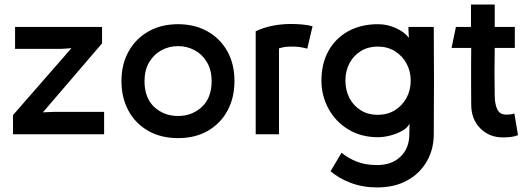

<svg xmlns="http://www.w3.org/2000/svg" viewBox="-20 -588 2329 841"><path d="M37 0V-84L293 -377L250 -374H46V-470H427V-398L168 -96L216 -98H436V0Z M760 17Q685 17 629 -15Q573 -47 542.5 -103.5Q512 -160 512 -233Q512 -307 543.5 -363Q575 -419 630.5 -450.5Q686 -482 760 -482Q833 -482 889 -450.5Q945 -419 976 -363Q1007 -307 1007 -233Q1007 -160 976.5 -103.5Q946 -47 890.5 -15Q835 17 760 17ZM760 -386Q721 -386 687.5 -368Q654 -350 633.5 -315.5Q613 -281 613 -233Q613 -159 655.5 -119.5Q698 -80 760 -80Q821 -80 864 -119.5Q907 -159 907 -233Q907 -281 886.5 -315.5Q866 -350 832.5 -368Q799 -386 760 -386Z M1349 -473 1326 -375Q1307 -380 1291.5 -382Q1276 -384 1260 -384Q1244 -384 1230 -382.5Q1216 -381 1202 -376V0H1100V-451Q1133 -467 1172.5 -475Q1212 -483 1255 -483Q1275 -483 1301.5 -481Q1328 -479 1349 -473Z M1388 -235Q1388 -309 1418.5 -364.5Q1449 -420 1505 -451Q1561 -482 1636 -482Q1677 -482 1715 -464.5Q1753 -447 1771 -422L1769 -460V-470H1880Q1880 -396 1880.5 -340.5Q1881 -285 1881 -235Q1881 -185 1880.5 -129.5Q1880 -74 1880 0Q1880 66 1849.5 119Q1819 172 1763.5 202.5Q1708 233 1632 233Q1568 233 1515 212.5Q1462 192 1428 162L1476 81Q1505 105 1543 120Q1581 135 1632 135Q1697 135 1735 97.5Q1773 60 1773 0V-8L1774 -46Q1764 -27 1740 -14Q1716 -1 1688 6Q1660 13 1636 13Q1561 13 1505 -21.5Q1449 -56 1418.5 -112.5Q1388 -169 1388 -235ZM1634 -85Q1677 -85 1709.5 -105Q1742 -125 1760.5 -159Q1779 -193 1779 -235Q1779 -276 1760.5 -310Q1742 -344 1709.5 -364Q1677 -384 1634 -384Q1593 -384 1561 -364.5Q1529 -345 1511 -311.5Q1493 -278 1493 -235Q1493 -192 1511 -158Q1529 -124 1561 -104.5Q1593 -85 1634 -85Z M2183 14Q2124 14 2084 -25.5Q2044 -65 2044 -131Q2044 -186 2043.5 -224.5Q2043 -263 2043.5 -298Q2044 -333 2044 -378H1958L1977 -470H2043V-568H2147V-470H2235V-378H2147Q2146 -318 2146 -268.5Q2146 -219 2147 -169Q2147 -135 2157.5 -110.5Q2168 -86 2197 -86Q2204 -86 2212.5 -86.5Q2221 -87 2233 -91L2249 4Q2235 10 2217 12Q2199 14 2183 14Z"/></svg>

Font: Kreadon Light
Style: Bold
Weight: 600
Designer: Reiya WATANABE
Foundry: StudioGnu
Version: Version 1.003; ttfautohint (v1.8.4.7-5d5b);gftools[0.9.32]